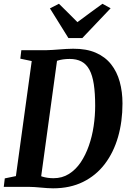

<svg xmlns="http://www.w3.org/2000/svg" viewBox="-22 -1016 698 1044"><path d="M94 -743H228Q263 -744 300.8 -747.2Q338.5 -750.5 375.5 -751Q448 -751.5 499 -729.2Q550 -707 582 -666.5Q614 -626 629 -571.5Q644 -517 644 -453.5Q644 -355 619.8 -271Q595.5 -187 547.8 -124.2Q500 -61.5 429.5 -26.8Q359 8 266.5 8Q251.5 8 234.8 6.8Q218 5.5 200.5 4Q183 2.5 166 1.2Q149 0 133.5 0H-1.5L4 -46L64.5 -58.5L150.5 -684L88.5 -697ZM197.5 -25.5 186.5 -65Q194 -60 207.5 -55.8Q221 -51.5 237.2 -49.2Q253.5 -47 269 -47Q316 -47 353 -70.2Q390 -93.5 416.8 -133.2Q443.5 -173 461.2 -223.8Q479 -274.5 487.2 -330.2Q495.5 -386 495.5 -440.5Q495.5 -509.5 488 -558.2Q480.5 -607 464 -637.2Q447.5 -667.5 421 -681.5Q394.5 -695.5 357 -695.5Q337.5 -695.5 320.5 -693Q303.5 -690.5 290.2 -686Q277 -681.5 268 -676L291.5 -711ZM350 -809 249.5 -970.5 298.5 -995.5Q324 -970.5 349.2 -945.5Q374.5 -920.5 399 -895.5Q433 -921 466.8 -945.8Q500.5 -970.5 535 -995.5L579.5 -971L425.5 -809Z"/></svg>

Font: Merriweather 24pt SemiCondensed
Style: Bold Italic
Weight: 700
Width: 4
Italic angle: -7.8°
Designer: Eben Sorkin
Foundry: Eben Sorkin
Version: Version 2.101